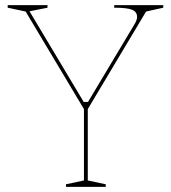

<svg xmlns="http://www.w3.org/2000/svg" viewBox="-20 -728 666 748"><path d="M237 0V-10L307 -25V-303L80 -683L10 -698V-708H165V-698L95 -684L306 -331H323L506 -637Q510 -644 512 -650.5Q514 -657 514 -662Q514 -682 494.5 -690Q475 -698 425 -698V-708H616V-698L549 -683L322 -303V-25L392 -10V0Z"/></svg>

Font: Kalnia Thin
Style: Regular
Weight: 100
Version: Version 1.105